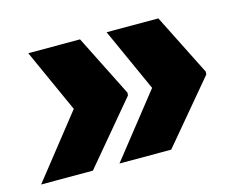

<svg xmlns="http://www.w3.org/2000/svg" viewBox="-75 -618 807 644"><g transform="rotate(-15 329.0 -296.5)"><path d="M-4.9 -78.1 166.5 -294.9 67.4 -514.6H247.1L354.5 -300.8L354 -297.9H354.5L353.5 -291L174.8 -78.1ZM267.1 -78.1 438.5 -294.9 339.4 -514.6H519L626.5 -300.8L626 -297.9H626.5L625.5 -291L446.8 -78.1Z"/></g></svg>

Font: Inter Tight Black
Style: Italic
Weight: 900
Italic angle: -9.39999°
Designer: Rasmus Andersson
Foundry: rsms
Version: Version 3.004; ttfautohint (v1.8.4.7-5d5b)